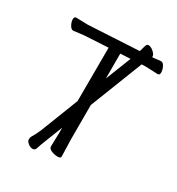

<svg xmlns="http://www.w3.org/2000/svg" viewBox="-187 -869 951 1030"><g transform="rotate(30 288.5 -354.5)"><path d="M322 -482 384 -639 322 -636ZM450 -643Q450 -641 449 -640L323 -318V-106L326 0Q326 11 306.5 11Q287 11 268 3Q249 -5 249 -18L251 -107V-136L216 -47Q197 0 188 29Q183 42 169 42Q155 42 141 30.5Q127 19 127 8Q127 -3 130 -9Q150 -42 161 -70L251 -301L252 -632L126 -625Q101 -624 77.5 -620.5Q54 -617 43 -616H42Q29 -616 19 -634Q9 -652 9 -668.5Q9 -685 22 -685L93 -683L406 -700Q412 -720 417 -738Q421 -751 431 -751Q441 -751 453 -744Q480 -725 480 -709Q480 -708 479 -705Q486 -705 494 -706Q518 -708 530 -710H533Q545 -710 554 -692Q563 -674 563 -657.5Q563 -641 551 -641L471 -644Z"/></g></svg>

Font: LXGW WenKai Lite
Style: Regular
Weight: 400
Designer: LXGW / Fontworks Inc.
Foundry: LXGW / Fontworks Inc.
Version: Version 1.511; March 25, 2025